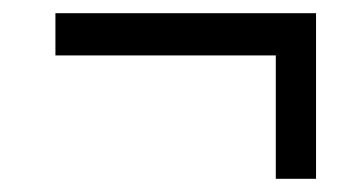

<svg xmlns="http://www.w3.org/2000/svg" viewBox="-20 -409 532 291"><path d="M398 -138V-325H64V-389H459V-138Z"/></svg>

Font: Noto Serif SemiCondensed Semi
Style: Italic
Weight: 600
Width: 4
Italic angle: -12°
Designer: Monotype Design Team
Foundry: Monotype Imaging Inc.
Version: Version 1.901